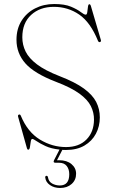

<svg xmlns="http://www.w3.org/2000/svg" viewBox="-20 -732 580 955"><path d="M308 14Q299 14 290 13.5L263.5 65H274.5Q312.5 65 335.5 84.2Q358.5 103.5 358.5 132Q358.5 163.5 336.2 183.2Q314 203 279 203Q249.5 203 228.5 188.5Q207.5 174 205 151Q204.5 143.5 210.5 142.5Q217 142 218.5 149.5Q222 171.5 239.5 181Q257 190.5 277.5 190.5Q324.5 190.5 324.5 134.5Q324.5 109.5 311.8 93.5Q299 77.5 274 77.5H255.5Q242.5 77.5 249 64.5L276 12Q234.5 7.5 206.5 -5.5Q178.5 -18.5 162.2 -29.8Q146 -41 140.5 -41Q135 -41 133 -27.8Q131 -14.5 129 -1Q127 12.5 120.5 12.5Q116 12.5 114 5.5L70 -151.5Q68 -160 74 -162Q80 -164.5 83.5 -156.5Q117 -75.5 178.2 -38Q239.5 -0.5 308.5 -0.5Q373 -0.5 410 -38Q447 -75.5 447.5 -136.5Q448 -171.5 432 -204Q416 -236.5 374.8 -266.5Q333.5 -296.5 258.5 -325Q150.5 -366.5 106.2 -416.8Q62 -467 62 -534Q62 -588.5 87 -628.5Q112 -668.5 154.5 -690.2Q197 -712 249.5 -712Q301.5 -712 333 -698.8Q364.5 -685.5 381.5 -672.2Q398.5 -659 406.5 -659Q412.5 -659 414.2 -672Q416 -685 417.5 -698Q419 -711 424.5 -711Q429 -711 431.5 -704L481.5 -534Q484 -525.5 478 -523Q471.5 -520.5 467.5 -528.5Q430 -621 374 -659.5Q318 -698 248 -698Q178.5 -698 134.8 -657.8Q91 -617.5 91 -546.5Q91 -509 107.5 -475.5Q124 -442 164.5 -411.5Q205 -381 277 -353Q353.5 -323.5 397 -291.8Q440.5 -260 458.5 -224.8Q476.5 -189.5 476.5 -148Q476.5 -103.5 457 -66.8Q437.5 -30 400 -8Q362.5 14 308 14Z"/></svg>

Font: Fraunces 72pt Thin
Style: Regular
Weight: 100
Version: Version 1.000;[b76b70a41]